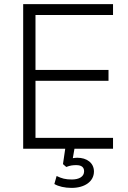

<svg xmlns="http://www.w3.org/2000/svg" viewBox="-20 -725 625 936"><path d="M93 0H298L287 75L303 89C323 81 337 80 352 80C378 80 390 91 390 110C390 136 366 150 330 150C299 150 281 145 256 133L245 172C265 184 296 191 329 191C394 191 438 159 438 111C438 69 403 44 357 44C350 44 342 45 335 46L343 0H531V-53H153V-331H509V-384H153V-652H531V-705H93Z"/></svg>

Font: Poppy and Pepper Light
Style: Regular
Weight: 300
Designer: Thy Ha
Foundry: Thy Ha
Version: Version 0.001;Glyphs 3.2 (3227)